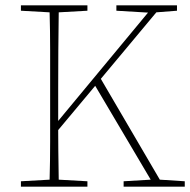

<svg xmlns="http://www.w3.org/2000/svg" viewBox="-20 -696 709 716"><path d="M58 -656V-676H306V-656L199 -650Q198 -580 197.5 -509Q197 -438 197 -367V-245L532 -649L414 -656V-676H640V-656L563 -650L356 -402L576 -26L669 -20V0H441V-20L542 -26L335 -376L197 -211Q197 -180 197.5 -132.5Q198 -85 199 -26L306 -20V0H58V-20L165 -26Q167 -97 167 -168Q167 -239 167 -310V-367Q167 -438 167 -509Q167 -580 165 -650Z"/></svg>

Font: Source Serif 4 ExtraLight
Style: Regular
Weight: 200
Designer: Frank Grießhammer
Foundry: Adobe
Version: Version 4.005;hotconv 1.1.0;makeotfexe 2.6.0